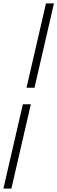

<svg xmlns="http://www.w3.org/2000/svg" viewBox="-72 -825 335 1120"><path d="M82.7 -313.2 196.2 -805H242.7L129.2 -313.2ZM-52.1 275 61.4 -216.8H107.9L-5.6 275Z"/></svg>

Font: Platypi Light
Style: Italic
Weight: 300
Italic angle: -13°
Designer: David Sargent
Foundry: Bolt Cutter Type
Version: Version 1.200